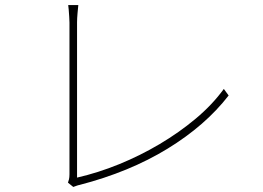

<svg xmlns="http://www.w3.org/2000/svg" viewBox="-20 -747 1040 760"><path d="M249 -24Q251 -29 253 -37Q255 -45 255 -57Q255 -69 255 -112Q255 -155 255 -216.5Q255 -278 255 -346.5Q255 -415 255 -479Q255 -543 255 -591Q255 -639 255 -658Q255 -666 254 -680.5Q253 -695 252 -708.5Q251 -722 250 -727H290Q289 -719 287 -696Q285 -673 285 -659Q285 -642 285 -602Q285 -562 285 -507.5Q285 -453 285 -392Q285 -331 285 -272Q285 -213 285 -163.5Q285 -114 285 -82Q285 -50 285 -44Q368 -63 451.5 -97Q535 -131 612.5 -177Q690 -223 755.5 -278Q821 -333 866 -395L885 -369Q793 -250 642.5 -158Q492 -66 295 -15Q289 -14 282.5 -11.5Q276 -9 270 -7Z"/></svg>

Font: Noto Sans JP
Style: Regular
Weight: 100
Designer: Ryoko NISHIZUKA 西塚涼子 (kana, bopomofo & ideographs); Paul D. Hunt (Latin, Greek & Cyrillic); Sandoll Communications 산돌커뮤니
Foundry: Adobe
Version: Version 2.004;hotconv 1.0.118;makeotfexe 2.5.65603